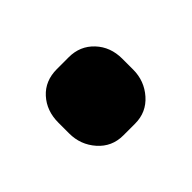

<svg xmlns="http://www.w3.org/2000/svg" viewBox="-50 -458 276 276"><g transform="rotate(-45 88.0 -319.5)"><path d="M23 -309V-331Q23 -355 37.5 -371Q52 -387 76 -387H100Q123 -387 138 -371Q153 -355 153 -331V-309Q153 -286 138 -269Q123 -252 100 -252H76Q53 -252 38 -269Q23 -286 23 -309Z"/></g></svg>

Font: Mitr SemiBold
Style: Regular
Weight: 600
Designer: Thanarat Vachiruckul
Foundry: Cadson Demak
Version: Version 1.003